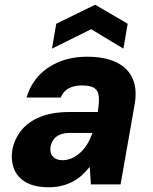

<svg xmlns="http://www.w3.org/2000/svg" viewBox="-20 -777 643 809"><path d="M186 12Q125 12 88.5 -9.5Q52 -31 38.5 -67Q25 -103 32 -146Q41 -192 70 -228Q99 -264 149.5 -284.5Q200 -305 273 -305H392Q398 -344 396.5 -368.5Q395 -393 379 -405Q363 -417 325 -417Q292 -417 269 -404.5Q246 -392 236 -366H92Q107 -418 142 -456.5Q177 -495 229.5 -516.5Q282 -538 347 -538Q420 -538 469 -515Q518 -492 538.5 -446.5Q559 -401 547 -335L488 0H363L358 -74Q343 -55 325.5 -39Q308 -23 286 -11.5Q264 0 239 6Q214 12 186 12ZM243 -102Q264 -102 283 -110.5Q302 -119 318.5 -134Q335 -149 347.5 -169.5Q360 -190 369 -215V-217H275Q251 -217 233.5 -210Q216 -203 206.5 -190Q197 -177 193 -160Q189 -132 203 -117Q217 -102 243 -102ZM199 -572 217 -677 381 -757 518 -677 500 -572 364 -654Z"/></svg>

Font: DM Sans 9pt Black
Style: Italic
Weight: 900
Italic angle: -10°
Version: Version 4.004;gftools[0.9.30]